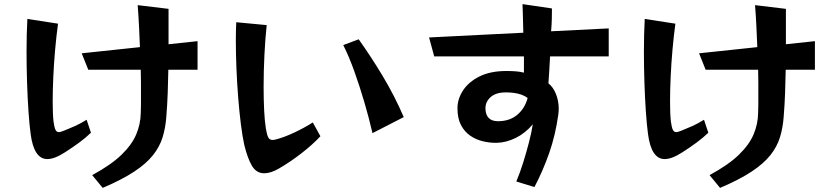

<svg xmlns="http://www.w3.org/2000/svg" viewBox="-20 -836 4040 933"><path d="M428 15Q520 -35 570.5 -84Q621 -133 642 -183Q663 -233 664 -286Q665 -307 665 -329Q665 -351 665 -373Q665 -403 665 -434.5Q665 -466 664 -497H409L377 -577L660 -607Q658 -658 655.5 -709.5Q653 -761 649 -811L799 -793V-621L940 -636V-497H798Q797 -442 795 -384.5Q793 -327 788 -266Q784 -214 770 -168.5Q756 -123 723.5 -82Q691 -41 632 -2Q573 37 479 77ZM422 -191Q396 -166 364 -142.5Q332 -119 296 -96Q245 -63 210 -63Q145 -63 129 -184Q123 -228 118.5 -293.5Q114 -359 111.5 -434.5Q109 -510 109 -583Q109 -627 110 -668Q111 -709 113 -744L262 -721Q254 -663 248 -596Q242 -529 239 -463Q236 -397 236 -342Q236 -313 237 -288.5Q238 -264 240 -246Q244 -217 249.5 -205.5Q255 -194 266 -194Q271 -194 277 -196Q283 -198 291 -201Q319 -212 344.5 -223.5Q370 -235 401 -254Z M1537 -174Q1500 -134 1446 -92Q1392 -50 1337 -18Q1315 -5 1297 0.5Q1279 6 1264 6Q1226 6 1204.5 -30Q1183 -66 1167 -132Q1158 -173 1150.5 -232.5Q1143 -292 1137.5 -361.5Q1132 -431 1129 -502.5Q1126 -574 1126 -638Q1126 -662 1126.5 -685Q1127 -708 1128 -728L1276 -714Q1269 -650 1265 -570.5Q1261 -491 1261 -414Q1261 -354 1263.5 -301.5Q1266 -249 1272 -211Q1277 -181 1283.5 -168.5Q1290 -156 1304 -156Q1307 -156 1311 -156.5Q1315 -157 1319 -158Q1362 -169 1411.5 -192.5Q1461 -216 1500 -241ZM1790 -189Q1773 -263 1750.5 -339.5Q1728 -416 1702.5 -487.5Q1677 -559 1648 -617L1723 -645Q1783 -561 1840 -466Q1897 -371 1942 -267Z M2489 46Q2507 3 2522.5 -46.5Q2538 -96 2550.5 -144.5Q2563 -193 2569 -232Q2533 -189 2486.5 -166Q2440 -143 2394 -142H2387Q2357 -142 2324.5 -150Q2292 -158 2264.5 -177Q2237 -196 2220 -228.5Q2203 -261 2203 -310Q2203 -355 2230 -396.5Q2257 -438 2310 -464.5Q2363 -491 2441 -491Q2463 -491 2485 -489.5Q2507 -488 2526 -483V-562H2090L2065 -654L2523 -677Q2522 -733 2520.5 -774.5Q2519 -816 2519 -816L2662 -795V-784Q2662 -771 2661.5 -744.5Q2661 -718 2658 -684L2938 -698V-562H2653Q2651 -525 2649 -491Q2647 -457 2645 -431Q2668 -413 2681.5 -379.5Q2695 -346 2695 -308Q2695 -301 2694.5 -294Q2694 -287 2693 -279Q2679 -179 2649 -93Q2619 -7 2577 73ZM2339 -306Q2342 -247 2400 -247Q2457 -247 2494 -278.5Q2531 -310 2544 -360Q2523 -375 2496.5 -381Q2470 -387 2438 -387Q2390 -387 2364.5 -364.5Q2339 -342 2339 -310Z M3428 15Q3520 -35 3570.5 -84Q3621 -133 3642 -183Q3663 -233 3664 -286Q3665 -307 3665 -329Q3665 -351 3665 -373Q3665 -403 3665 -434.5Q3665 -466 3664 -497H3409L3377 -577L3660 -607Q3658 -658 3655.5 -709.5Q3653 -761 3649 -811L3799 -793V-621L3940 -636V-497H3798Q3797 -442 3795 -384.5Q3793 -327 3788 -266Q3784 -214 3770 -168.5Q3756 -123 3723.5 -82Q3691 -41 3632 -2Q3573 37 3479 77ZM3422 -191Q3396 -166 3364 -142.5Q3332 -119 3296 -96Q3245 -63 3210 -63Q3145 -63 3129 -184Q3123 -228 3118.5 -293.5Q3114 -359 3111.5 -434.5Q3109 -510 3109 -583Q3109 -627 3110 -668Q3111 -709 3113 -744L3262 -721Q3254 -663 3248 -596Q3242 -529 3239 -463Q3236 -397 3236 -342Q3236 -313 3237 -288.5Q3238 -264 3240 -246Q3244 -217 3249.5 -205.5Q3255 -194 3266 -194Q3271 -194 3277 -196Q3283 -198 3291 -201Q3319 -212 3344.5 -223.5Q3370 -235 3401 -254Z"/></svg>

Font: RocknRoll One
Style: Regular
Weight: 400
Designer: Fontworks Inc.
Foundry: Fontworks Inc.
Version: Version 1.100